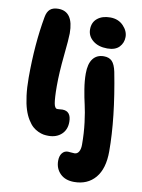

<svg xmlns="http://www.w3.org/2000/svg" viewBox="-107 -879 864 1167"><g transform="rotate(10 325.0 -295.5)"><path d="M491.2 -618.2Q436 -618.2 402.1 -645.8Q368.2 -673.3 368.2 -714.8Q368.2 -758.3 398.2 -782.7Q428.2 -807.1 477.1 -807.1Q526.9 -807.1 557.9 -775.1Q588.9 -743.2 588.9 -706.1Q588.9 -669.9 564.7 -644Q540.5 -618.2 491.2 -618.2ZM231 -33.2Q214.8 -33.2 200.4 -35.6Q186 -38.1 167.2 -46.6Q148.4 -55.2 133.1 -68.8Q117.7 -82.5 102.1 -107.7Q86.4 -132.8 75.7 -166.3Q64.9 -199.7 58.3 -249.8Q51.8 -299.8 51.8 -360.8Q51.8 -568.8 83 -740.2Q88.9 -773.4 106.7 -788.8Q124.5 -804.2 157.2 -804.2Q251 -804.2 251 -668.9Q251 -635.7 240 -529.5Q229 -423.3 229 -340.8Q229 -302.2 230.7 -275.6Q232.4 -249 234.9 -234.9Q237.3 -220.7 241.7 -213.4Q246.1 -206.1 249.5 -204.6Q252.9 -203.1 258.8 -203.1Q265.6 -203.1 274.7 -204.1Q283.7 -205.1 287.1 -205.1Q341.8 -205.1 341.8 -138.2Q341.8 -89.8 311 -61.5Q280.3 -33.2 231 -33.2ZM433.1 215.8Q378.4 215.8 347.2 184.6Q315.9 153.3 315.9 106Q315.9 75.7 329.6 58.3Q343.3 41 365.2 41Q372.6 41 384.5 42.5Q396.5 43.9 405.8 43.9Q422.9 43.9 432.4 27.8Q441.9 11.7 441.9 -15.1Q441.9 -86.4 433.6 -151.9Q425.3 -217.3 415.5 -258.3Q405.8 -299.3 397.5 -350.1Q389.2 -400.9 389.2 -445.8Q389.2 -505.9 412.8 -536.9Q436.5 -567.9 480 -567.9Q512.7 -567.9 530.8 -549.1Q548.8 -530.3 558.1 -485.8Q611.8 -209.5 611.8 -3.9Q611.8 102.5 564 159.2Q516.1 215.8 433.1 215.8Z"/></g></svg>

Font: Shantell Sans Bouncy
Style: Regular
Weight: 800
Designer: Stephen Nixon, Anya Danilova, Shantell Martin
Foundry: Arrow Type
Version: Version 1.006;[9816181b4]